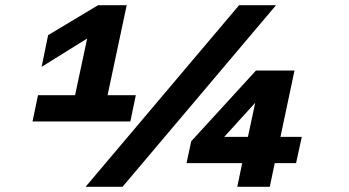

<svg xmlns="http://www.w3.org/2000/svg" viewBox="-20 -718 1340 738"><path d="M247 -251 315 -570 140 -461 165 -583 357 -698H467L372 -251ZM126 -352H502L481 -251H105ZM309 0 899 -698H1041L451 0ZM892 0 911 -91H697L715 -175L964 -447H1112L1058 -192H1140L1118 -91H1036L1017 0ZM842 -192H933L961 -323Z"/></svg>

Font: Azeret Mono Thin
Style: Bold Italic
Weight: 700
Italic angle: -12°
Version: Version 1.002